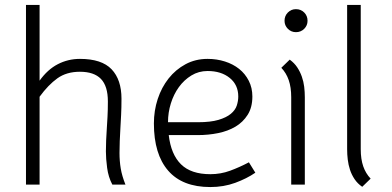

<svg xmlns="http://www.w3.org/2000/svg" viewBox="-20 -746 1583 776"><path d="M434 0Q418 -30 413 -67.5Q408 -105 408 -134Q408 -158 409 -179Q410 -200 411.5 -223.5Q413 -247 414.5 -274Q416 -301 416 -336Q416 -398 388 -427Q360 -456 303 -456Q249 -456 212 -429.5Q175 -403 140 -355V0H85V-726H140V-420Q172 -465 213.5 -486.5Q255 -508 303 -508Q391 -508 431 -466Q471 -424 471 -347Q471 -311 469.5 -281.5Q468 -252 466.5 -226Q465 -200 464 -176Q463 -152 463 -128Q463 -95 468 -65Q473 -35 487 0Z M662 -200Q671 -122 711.5 -82Q752 -42 830 -42Q872 -42 910 -56Q948 -70 986 -90L1012 -48Q977 -24 930.5 -7Q884 10 830 10Q717 10 659.5 -56.5Q602 -123 602 -247Q602 -299 617.5 -346Q633 -393 661.5 -429Q690 -465 730 -486.5Q770 -508 819 -508Q856 -508 889 -497.5Q922 -487 946.5 -467.5Q971 -448 985.5 -419.5Q1000 -391 1000 -356Q1000 -312 981 -282Q962 -252 931.5 -234Q901 -216 861.5 -208Q822 -200 780 -200ZM819 -459Q783 -459 753.5 -441Q724 -423 703 -394Q682 -365 670.5 -328Q659 -291 659 -252H780Q831 -252 863 -261.5Q895 -271 913 -286Q931 -301 937 -319.5Q943 -338 943 -356Q943 -403 908.5 -431Q874 -459 819 -459Z M1151 -505Q1170 -491 1181.5 -473.5Q1193 -456 1200 -436Q1207 -416 1209.5 -395Q1212 -374 1212 -353V0H1157V-353Q1157 -393 1147 -422Q1137 -451 1117 -472ZM1130 -662Q1130 -682 1143.5 -695.5Q1157 -709 1176 -709Q1196 -709 1209.5 -695.5Q1223 -682 1223 -662Q1223 -643 1209.5 -629.5Q1196 -616 1176 -616Q1157 -616 1143.5 -629.5Q1130 -643 1130 -662Z M1383 -726H1438V-143Q1438 -103 1448 -74Q1458 -45 1478 -24L1444 9Q1425 -4 1413 -22Q1401 -40 1394.5 -60Q1388 -80 1385.5 -101Q1383 -122 1383 -143Z"/></svg>

Font: Snippet
Style: Regular
Weight: 400
Designer: Gesine Todt
Foundry: Gesine Todt
Version: Version 1.000